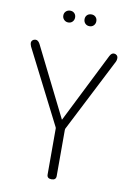

<svg xmlns="http://www.w3.org/2000/svg" viewBox="-99 -980 718 1042"><g transform="rotate(10 260.0 -459.5)"><path d="M21 -709Q21 -719 28 -725Q35 -731 45 -731Q58 -731 68 -713L260 -328L453 -713Q462 -731 476 -731Q485 -731 491.5 -725Q498 -719 498 -709Q498 -698 494 -690L286 -283Q285 -281 285 -276V-22Q285 0 260 0Q235 0 235 -22V-276Q235 -279 233 -283L26 -690Q21 -703 21 -709ZM178.5 -863.5Q169 -873 169 -887Q169 -901 178.5 -910Q188 -919 202 -919Q216 -919 225 -910Q234 -901 234 -887Q234 -873 225 -863.5Q216 -854 202 -854Q188 -854 178.5 -863.5ZM319 -919Q333 -919 342 -910Q351 -901 351 -887Q351 -873 342 -863.5Q333 -854 319 -854Q304 -854 295 -863.5Q286 -873 286 -887Q286 -901 295 -910Q304 -919 319 -919Z"/></g></svg>

Font: Terminal Dosis
Style: Light
Weight: 300
Designer: EdgarTolentino, PabloImpallari, IginoMarini
Foundry: EdgarTolentino, PabloImpallari, IginoMarini
Version: Version 1.006